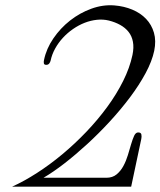

<svg xmlns="http://www.w3.org/2000/svg" viewBox="-20 -704 605 724"><path d="M474.6 0H25.4Q70.8 -20.5 119.4 -51.8Q168 -83 215.1 -122.3Q262.2 -161.6 305.4 -206.8Q348.6 -252 384 -300.3Q419.4 -348.6 444.3 -398.4Q469.2 -448.2 479.5 -496.6Q485.4 -524.9 481.2 -546.6Q477.1 -568.4 464.6 -584Q452.1 -599.6 433.1 -610.1Q414.1 -620.6 390.6 -626.5Q369.1 -631.8 345.7 -629.4Q322.3 -627 299.6 -618.2Q276.9 -609.4 255.6 -594.7Q234.4 -580.1 217.3 -561.5Q200.2 -543 188 -521Q175.8 -499 170.9 -475.6Q169.4 -469.2 165.5 -464.4Q161.6 -459.5 154.3 -459.5Q146 -459.5 145.3 -465.8Q144.5 -472.2 146 -478Q154.8 -520.5 181.2 -559.1Q207.5 -597.7 244.1 -626.5Q280.8 -655.3 324.2 -671.1Q367.7 -687 411.1 -683.6Q447.8 -680.7 478.8 -667.7Q509.8 -654.8 530.8 -632.8Q551.8 -610.8 560.5 -580.6Q569.3 -550.3 561.5 -512.2Q553.2 -473.1 529.1 -428.2Q504.9 -383.3 470.5 -337.4Q436 -291.5 394.3 -246.1Q352.5 -200.7 308.8 -160.6Q265.1 -120.6 222.7 -87.6Q180.2 -54.7 144 -33.7H381.3Q404.3 -33.7 419.7 -46.4Q435.1 -59.1 445.3 -78.1Q455.6 -97.2 462.2 -119.1Q468.8 -141.1 474.4 -160.2Q480 -179.2 485.8 -191.9Q491.7 -204.6 501 -204.6Q511.7 -204.6 513.2 -196.5Q514.6 -188.5 512.7 -179.7Z"/></svg>

Font: Atsinvsda
Style: Italic
Weight: 400
Italic angle: -12°
Designer: Al Webster
Foundry: Al Webster and Michael Everson
Version: Version 2.000